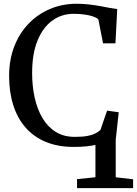

<svg xmlns="http://www.w3.org/2000/svg" viewBox="-20 -771 728 1022"><path d="M390 230.5V182.5L488 172.5V0.5Q467.5 5 439.5 8Q411.5 11 372 11Q288.5 11 224.2 -15.5Q160 -42 116.5 -91.5Q73 -141 50.8 -210.8Q28.5 -280.5 28.5 -366.5Q28.5 -452 55.5 -522.5Q82.5 -593 131.5 -644.2Q180.5 -695.5 246 -723.2Q311.5 -751 388 -751Q423 -751 454.5 -747.2Q486 -743.5 513.5 -738.5Q541 -733.5 564 -729Q587 -724.5 604 -722.5L594.5 -540.5H528.5L503.5 -668Q495.5 -676 478 -682.5Q460.5 -689 433.8 -693.2Q407 -697.5 372 -697.5Q308.5 -697.5 258.5 -661.5Q208.5 -625.5 179.8 -555.2Q151 -485 151 -382Q151 -313 164.5 -251.5Q178 -190 205.8 -143Q233.5 -96 276.2 -69.2Q319 -42.5 377.5 -42.5Q418.5 -42.5 444.5 -47.2Q470.5 -52 486.8 -60.5Q503 -69 514.5 -79L550 -182L612 -173.5L596 -27V172.5L688.5 183.5V230.5Z"/></svg>

Font: Merriweather 24pt
Style: Regular
Weight: 400
Designer: Eben Sorkin
Foundry: Eben Sorkin
Version: Version 2.100